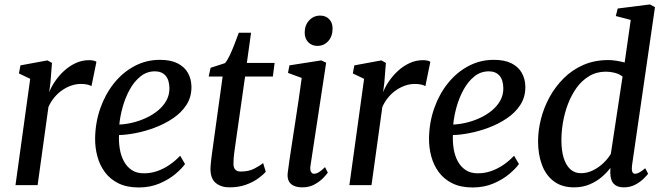

<svg xmlns="http://www.w3.org/2000/svg" viewBox="-20 -837 2996 868"><path d="M50 0 116.5 -480.5 65.5 -505 72.5 -541.5 194.5 -564 215 -552.5 208 -463.5 202.5 -420Q211 -443 228 -468.2Q245 -493.5 268.5 -515.5Q292 -537.5 321 -551.2Q350 -565 383 -565Q392.5 -565 401.8 -563.2Q411 -561.5 416 -557.5L393.5 -447.5Q388 -451.5 375.8 -454.5Q363.5 -457.5 345 -457.5Q325 -457.5 304.2 -450.8Q283.5 -444 263.8 -431Q244 -418 227.2 -398.5Q210.5 -379 199 -353.5L150 0Z M816.5 -95.5Q802.5 -75.5 773 -50.5Q743.5 -25.5 701.2 -7.5Q659 10.5 607 10.5Q553.5 10.5 515.5 -8.2Q477.5 -27 454 -59Q430.5 -91 420 -130.8Q409.5 -170.5 410 -211.5Q411 -283.5 433.5 -347.5Q456 -411.5 495.5 -460.8Q535 -510 588 -538.2Q641 -566.5 703 -566.5Q752 -566.5 783.2 -550.5Q814.5 -534.5 829.8 -507Q845 -479.5 845.5 -445.5Q846 -398.5 823 -363Q800 -327.5 762 -302Q724 -276.5 680 -260Q636 -243.5 593 -235.2Q550 -227 518 -226.5Q516.5 -195 521.5 -164.2Q526.5 -133.5 539.8 -108.5Q553 -83.5 575.2 -68.5Q597.5 -53.5 630.5 -53.5Q661 -53.5 689.8 -63.2Q718.5 -73 745.2 -91Q772 -109 794.5 -133ZM680.5 -514.5Q643.5 -514.5 615 -491.5Q586.5 -468.5 566.5 -432.2Q546.5 -396 534.8 -354Q523 -312 519.5 -274Q547.5 -275 579 -282.5Q610.5 -290 640.2 -303.8Q670 -317.5 694 -337.2Q718 -357 732 -382Q746 -407 746 -437.5Q745.5 -476 728.2 -495.2Q711 -514.5 680.5 -514.5Z M1043 -175.5Q1040.5 -158 1038.8 -145Q1037 -132 1036.2 -120.2Q1035.5 -108.5 1035.5 -95.5Q1035.5 -79.5 1043.5 -70.5Q1051.5 -61.5 1068 -61.5Q1103.5 -61.5 1128.8 -74.2Q1154 -87 1169.5 -100L1181.5 -60.5Q1169.5 -46.5 1146.8 -30Q1124 -13.5 1091.5 -1.8Q1059 10 1017.5 10Q980 10 955.8 -9.5Q931.5 -29 931.5 -73.5Q931.5 -79 932 -86Q932.5 -93 933.5 -102.8Q934.5 -112.5 936 -125.2Q937.5 -138 940 -155L986.5 -491H923.5L932 -530.5L997 -551.5Q1007.5 -563 1019 -587.5Q1030.5 -612 1041.2 -640Q1052 -668 1059.5 -689H1115L1096 -552.5H1221.5L1213.5 -491H1088Z M1347 10Q1325 10 1309.2 3.2Q1293.5 -3.5 1286 -17.5Q1278.5 -31.5 1280.5 -53.5Q1282.5 -73 1287.8 -107.8Q1293 -142.5 1299.8 -187.5Q1306.5 -232.5 1314.5 -283Q1322.5 -333.5 1330 -385Q1337.5 -436.5 1344 -484.5L1282 -507.5L1288.5 -541.5L1432.5 -564L1454.5 -553.5L1383.5 -87Q1381 -69 1386 -60.2Q1391 -51.5 1399 -51.5Q1409.5 -51.5 1421 -58.2Q1432.5 -65 1449.5 -81.5L1462 -56.5Q1457 -49 1441.8 -33Q1426.5 -17 1402.5 -3.5Q1378.5 10 1347 10ZM1414.5 -629.5Q1389.5 -629.5 1373.2 -646.5Q1357 -663.5 1357.5 -691.5Q1358 -724 1378 -745.2Q1398 -766.5 1427.5 -766.5Q1453 -766.5 1468.5 -750Q1484 -733.5 1483.5 -707.5Q1483.5 -673 1464 -651.2Q1444.5 -629.5 1414.5 -629.5Z M1559.5 0 1626 -480.5 1575 -505 1582 -541.5 1704 -564 1724.5 -552.5 1717.5 -463.5 1712 -420Q1720.5 -443 1737.5 -468.2Q1754.5 -493.5 1778 -515.5Q1801.5 -537.5 1830.5 -551.2Q1859.5 -565 1892.5 -565Q1902 -565 1911.2 -563.2Q1920.5 -561.5 1925.5 -557.5L1903 -447.5Q1897.5 -451.5 1885.2 -454.5Q1873 -457.5 1854.5 -457.5Q1834.5 -457.5 1813.8 -450.8Q1793 -444 1773.2 -431Q1753.5 -418 1736.8 -398.5Q1720 -379 1708.5 -353.5L1659.5 0Z M2326 -95.5Q2312 -75.5 2282.5 -50.5Q2253 -25.5 2210.8 -7.5Q2168.5 10.5 2116.5 10.5Q2063 10.5 2025 -8.2Q1987 -27 1963.5 -59Q1940 -91 1929.5 -130.8Q1919 -170.5 1919.5 -211.5Q1920.5 -283.5 1943 -347.5Q1965.5 -411.5 2005 -460.8Q2044.5 -510 2097.5 -538.2Q2150.5 -566.5 2212.5 -566.5Q2261.5 -566.5 2292.8 -550.5Q2324 -534.5 2339.2 -507Q2354.5 -479.5 2355 -445.5Q2355.5 -398.5 2332.5 -363Q2309.5 -327.5 2271.5 -302Q2233.5 -276.5 2189.5 -260Q2145.5 -243.5 2102.5 -235.2Q2059.5 -227 2027.5 -226.5Q2026 -195 2031 -164.2Q2036 -133.5 2049.2 -108.5Q2062.5 -83.5 2084.8 -68.5Q2107 -53.5 2140 -53.5Q2170.5 -53.5 2199.2 -63.2Q2228 -73 2254.8 -91Q2281.5 -109 2304 -133ZM2190 -514.5Q2153 -514.5 2124.5 -491.5Q2096 -468.5 2076 -432.2Q2056 -396 2044.2 -354Q2032.5 -312 2029 -274Q2057 -275 2088.5 -282.5Q2120 -290 2149.8 -303.8Q2179.5 -317.5 2203.5 -337.2Q2227.5 -357 2241.5 -382Q2255.5 -407 2255.5 -437.5Q2255 -476 2237.8 -495.2Q2220.5 -514.5 2190 -514.5Z M2837 -87.5Q2835 -69.5 2838.5 -60.5Q2842 -51.5 2850.5 -51.5Q2860 -51.5 2870.8 -57.5Q2881.5 -63.5 2897 -76.5L2910 -51.5Q2905.5 -45 2890.5 -30Q2875.5 -15 2852.5 -2.5Q2829.5 10 2799.5 10Q2770 10 2754.8 -6Q2739.5 -22 2739 -55L2739.5 -78Q2724 -57 2700 -36.5Q2676 -16 2644.5 -3Q2613 10 2575.5 10Q2519.5 10 2483.2 -17.8Q2447 -45.5 2429.8 -92.5Q2412.5 -139.5 2412.5 -198Q2412.5 -247 2425.5 -298.8Q2438.5 -350.5 2464.5 -398Q2490.5 -445.5 2528.8 -483.5Q2567 -521.5 2617.5 -543.5Q2668 -565.5 2730.5 -565.5Q2748 -565.5 2767.5 -562.2Q2787 -559 2804 -554.5L2831.5 -747L2764 -764.5L2772.5 -798.5L2918.5 -817L2941 -804.5ZM2794.5 -491Q2779.5 -502.5 2759.5 -507.8Q2739.5 -513 2719 -513Q2677 -513 2644 -493.2Q2611 -473.5 2587.2 -440.8Q2563.5 -408 2548 -367.5Q2532.5 -327 2525.2 -284.5Q2518 -242 2518 -203Q2518 -157 2528.2 -123.5Q2538.5 -90 2558.2 -72Q2578 -54 2606 -54Q2635.5 -54 2662 -67.5Q2688.5 -81 2709.2 -101.2Q2730 -121.5 2741.5 -141.5Z"/></svg>

Font: Merriweather 24pt
Style: Italic
Weight: 400
Italic angle: -7.8°
Designer: Eben Sorkin
Foundry: Eben Sorkin
Version: Version 2.101